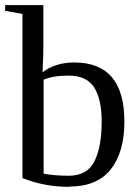

<svg xmlns="http://www.w3.org/2000/svg" viewBox="-21 -713 541 744"><path d="M246 -32H245Q317 -32 345 -88Q373 -144 373 -242Q373 -328 344 -374Q315 -420 245 -420Q184 -420 148 -404V-40Q191 -32 246 -32ZM247 10V11Q151 11 66 -23V-659L-1 -671V-693H147V-529Q147 -504 144 -433Q194 -471 267 -471Q461 -471 461 -242Q461 -123 408 -56.5Q355 10 247 10Z"/></svg>

Font: Libra Serif Modern
Style: Regular
Weight: 400
Designer: Stefan Peev, Context Ltd
Foundry: Stefan Peev, Context Ltd
Version: Version 1.000